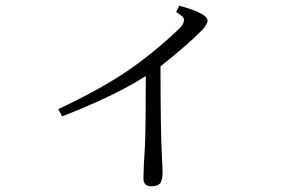

<svg xmlns="http://www.w3.org/2000/svg" viewBox="-20 -627 1040 677"><path d="M545.9 -393.1Q545.9 -168 551.3 -65.9Q553.2 -34.2 553.2 -19Q553.2 10.7 543 21Q534.2 29.8 512.2 29.8Q485.8 29.8 485.8 2Q485.8 -32.2 491.2 -114.3Q494.1 -187 494.1 -358.9Q383.3 -288.1 199.2 -216.8L185.1 -242.2Q327.6 -308.6 425.8 -374.5Q518.1 -437 609.9 -523.9Q628.9 -541.5 628.9 -558.1Q628.9 -567.9 601.1 -585L611.8 -606.9Q711.9 -580.1 711.9 -554.2Q711.9 -542.5 692.9 -521Q634.3 -462.4 545.9 -393.1Z"/></svg>

Font: I.Ming
Style: Regular
Weight: 400
Designer: Ichiten Fonts Project
Version: Version 5.10 Mar 24, 2018